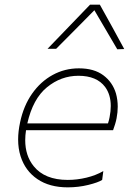

<svg xmlns="http://www.w3.org/2000/svg" viewBox="-20 -797 568 826"><path d="M271.5 9Q193 9 140.8 -26.5Q88.5 -62 68.5 -125Q58 -158 58 -197Q58 -231.5 66.5 -271Q81.5 -342 118 -394Q154.5 -446 206.5 -474.5Q258.5 -503 319.5 -503Q384.5 -503 424.5 -473.2Q464.5 -443.5 479 -394.5Q486.5 -367.5 486.5 -338Q486.5 -314 481.5 -288Q479.5 -277 475 -262.2Q470.5 -247.5 466.5 -237H92Q88.5 -214.5 88.5 -194Q88.5 -127 125 -82Q172.5 -23 271.5 -23Q312 -23 352.2 -32.8Q392.5 -42.5 424.5 -61L419.5 -23Q402.5 -12 360 -1.5Q317.5 9 271.5 9ZM317.5 -471Q242.5 -471 182 -421.5Q121.5 -372 97.5 -266H444.5Q449 -279.5 451.5 -293Q456.5 -318.5 456.5 -341Q456.5 -389.5 432.5 -422.5Q396.5 -471 317.5 -471ZM484.5 -585Q436.5 -668 386 -753Q344.5 -711 304 -670Q263 -629 221.5 -587H184.5Q231.5 -636 277 -683Q322 -729.5 367.5 -777H409.5Q436 -729.5 462.5 -681.5Q488.5 -633.5 514.5 -586Z"/></svg>

Font: Heraclito Thin
Style: Italic
Weight: 100
Italic angle: -12°
Designer: Kostas Bartsokas (font) & Cristiano Sobral (main changes)
Foundry: Kostas Bartsokas (font) & Cristiano Sobral (main changes)
Version: Version 1.00;July 8, 2020;FontCreator 13.0.0.2655 64-bit